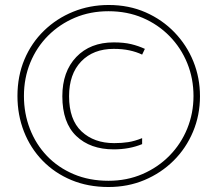

<svg xmlns="http://www.w3.org/2000/svg" viewBox="-20 -742 871 770"><path d="M415 8Q333 8 266 -20Q199 -48 150.5 -98Q102 -148 76 -214.5Q50 -281 50 -357Q50 -437 78 -503.5Q106 -570 156.5 -619Q207 -668 273.5 -695Q340 -722 416 -722Q497 -722 564 -692.5Q631 -663 680 -612Q729 -561 755.5 -495.5Q782 -430 782 -356Q782 -280 754 -213.5Q726 -147 676 -97.5Q626 -48 559.5 -20Q493 8 415 8ZM415 -17Q489 -17 551.5 -44Q614 -71 660 -118Q706 -165 731 -226.5Q756 -288 756 -357Q756 -427 731 -488.5Q706 -550 660 -597Q614 -644 552 -670.5Q490 -697 415 -697Q342 -697 280.5 -671Q219 -645 173 -599Q127 -553 101.5 -491Q76 -429 76 -357Q76 -287 100 -225Q124 -163 168.5 -116.5Q213 -70 275.5 -43.5Q338 -17 415 -17ZM436 -143Q342 -143 286 -196.5Q230 -250 230 -356Q230 -455 286 -513.5Q342 -572 436 -572Q477 -572 506 -565Q535 -558 561 -546L550 -523Q527 -534 499 -540Q471 -546 436 -546Q354 -546 305.5 -495.5Q257 -445 257 -356Q257 -262 307 -215Q357 -168 438 -168Q469 -168 494.5 -172Q520 -176 550 -188V-164Q499 -143 436 -143Z"/></svg>

Font: Noto Sans SemiCondensed Thin
Style: Regular
Weight: 100
Width: 4
Designer: Monotype Design Team
Foundry: Monotype Imaging Inc.
Version: Version 2.013; ttfautohint (v1.8.4.7-5d5b)